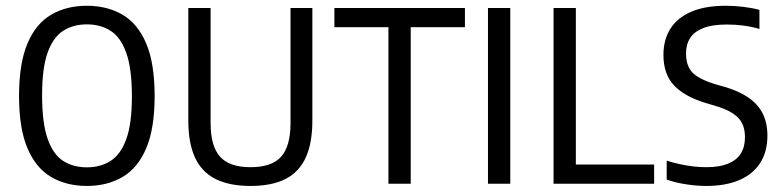

<svg xmlns="http://www.w3.org/2000/svg" viewBox="-20 -622 2646 650"><path d="M274 7.5Q205 7.5 153.2 -22.8Q101.5 -53 73 -120Q44.5 -187 44.5 -297Q44.5 -407.5 73 -474.8Q101.5 -542 153.2 -572.2Q205 -602.5 274 -602.5Q343 -602.5 394.8 -572.2Q446.5 -542 475 -474.8Q503.5 -407.5 503.5 -297Q503.5 -187 475 -120Q446.5 -53 394.8 -22.8Q343 7.5 274 7.5ZM274 -55.5Q320.5 -55.5 354.8 -77.5Q389 -99.5 407.8 -151.8Q426.5 -204 426.5 -295.5Q426.5 -389 407.8 -442.2Q389 -495.5 354.8 -517.5Q320.5 -539.5 274 -539.5Q227.5 -539.5 193.5 -517.5Q159.5 -495.5 141 -443.2Q122.5 -391 122.5 -299.5Q122.5 -206 141 -152.8Q159.5 -99.5 193.5 -77.5Q227.5 -55.5 274 -55.5Z M828.5 7.5Q756 7.5 709.2 -16.2Q662.5 -40 640 -89Q617.5 -138 617.5 -214V-595H693V-205Q693 -127.5 724.8 -91.8Q756.5 -56 828 -56Q900.5 -56 932 -91.8Q963.5 -127.5 963.5 -205V-595H1037.5V-214Q1037.5 -138 1015.2 -89Q993 -40 946.8 -16.2Q900.5 7.5 828.5 7.5Z M1295 0V-530H1112V-595H1554V-530H1370.5V0Z M1632 0V-595H1707.5V0Z M1854 0V-595H1929.5V-65H2194.5V0Z M2370.5 7.5Q2339 7.5 2303 2Q2267 -3.5 2237 -14V-78Q2259.5 -71 2282.5 -66Q2305.5 -61 2327.8 -58.5Q2350 -56 2371.5 -56Q2415.5 -56 2444.5 -67.8Q2473.5 -79.5 2487.8 -102Q2502 -124.5 2502 -157.5Q2502 -184.5 2492.8 -203.8Q2483.5 -223 2461.5 -237.8Q2439.5 -252.5 2400.5 -264L2372 -272.5Q2299 -294 2262.5 -332.2Q2226 -370.5 2226 -436Q2226 -487 2249.2 -524.2Q2272.5 -561.5 2319.5 -582Q2366.5 -602.5 2437 -602.5Q2465.5 -602.5 2496.8 -598.8Q2528 -595 2551 -588.5V-524Q2524 -532 2496.2 -535.5Q2468.5 -539 2441 -539Q2392 -539 2361.5 -527.2Q2331 -515.5 2316.8 -493.8Q2302.5 -472 2302.5 -441.5Q2302.5 -399.5 2323.8 -376.8Q2345 -354 2404.5 -336L2433 -328Q2481 -314 2513.2 -292Q2545.5 -270 2561.8 -238.2Q2578 -206.5 2578 -163Q2578 -109 2554 -71Q2530 -33 2483.8 -12.8Q2437.5 7.5 2370.5 7.5Z"/></svg>

Font: Encode Sans SC Condensed
Style: Regular
Weight: 400
Width: 3
Designer: Multiple Designers
Foundry: Impallari Type
Version: Version 3.002